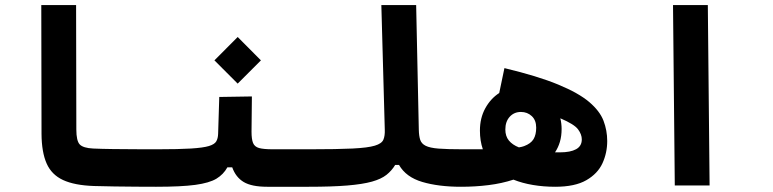

<svg xmlns="http://www.w3.org/2000/svg" viewBox="-20 -713 2970 738"><path d="M580.1 4.9Q546.9 4.9 505.1 4.6Q463.4 4.4 420.7 3.7Q377.9 2.9 341.8 2Q266.6 -0.5 222.4 -21Q178.2 -41.5 159.2 -84.7Q140.1 -127.9 139.6 -198.2L138.7 -693.4H272.5L273.4 -215.3Q273.4 -171.4 286.6 -157.7Q299.8 -144 337.9 -142.1Q370.6 -140.6 413.8 -140.1Q457 -139.6 502.2 -139.4Q547.4 -139.2 585.9 -139.2Q603 -139.2 611.6 -117.7Q620.1 -96.2 620.1 -63.5Q620.1 -38.6 610.8 -16.8Q601.6 4.9 580.1 4.9Z M580.1 4.9 585.9 -139.2Q667 -139.2 713.9 -142.1Q760.7 -145 782.7 -151.6Q804.7 -158.2 811.3 -169.7Q817.9 -181.2 818.4 -198.7L822.8 -340.3L948.2 -342.3L946.8 -206.5Q946.8 -178.2 952.6 -163.6Q958.5 -148.9 975.8 -144Q993.2 -139.2 1028.3 -139.2H1171.9Q1208.5 -139.2 1208.5 -75.7Q1208.5 -34.2 1196 -14.6Q1183.6 4.9 1166 4.9H1007.3Q947.3 4.9 916.7 -13.4Q886.2 -31.7 872.6 -69.8H854Q838.9 -42.5 811.8 -26.1Q784.7 -9.8 730.7 -2.4Q676.8 4.9 580.1 4.9ZM893.6 -391.6 804.2 -481 893.6 -570.8 982.9 -481Z M1166 4.9Q1151.9 4.9 1144.8 -12.5Q1137.7 -29.8 1137.7 -70.8Q1137.7 -110.4 1147.5 -124.8Q1157.2 -139.2 1171.9 -139.2Q1276.4 -139.2 1335.2 -142.1Q1394 -145 1420.7 -153.1Q1447.3 -161.1 1453.6 -176Q1460 -190.9 1459 -214.8L1445.8 -693.4H1579.6L1589.8 -214.4Q1590.3 -190.4 1595.2 -175.5Q1600.1 -160.6 1616.2 -152.6Q1632.3 -144.5 1666 -141.8Q1699.7 -139.2 1757.8 -139.2Q1794.4 -139.2 1794.4 -75.7Q1794.4 -34.2 1782 -14.6Q1769.5 4.9 1752 4.9Q1665.5 4.9 1603 -13.7Q1540.5 -32.2 1513.7 -79.1H1499Q1485.8 -57.1 1465.6 -41Q1445.3 -24.9 1409.7 -14.9Q1374 -4.9 1315.2 0Q1256.3 4.9 1166 4.9Z M1752 4.9Q1723.6 4.9 1723.6 -71.3Q1723.6 -100.1 1732.7 -119.6Q1741.7 -139.2 1757.8 -139.2Q1766.1 -139.2 1774.4 -139.2Q1782.7 -139.2 1791 -139.2Q1802.2 -139.2 1813.5 -139.2Q1824.7 -139.2 1835.9 -139.2Q1824.7 -171.9 1824.7 -210.9Q1824.7 -259.3 1845.2 -296.6Q1865.7 -334 1898.9 -355.5L1918.9 -451.2Q2047.4 -420.4 2125.7 -387.9Q2204.1 -355.5 2244.9 -320.8Q2285.6 -286.1 2299.8 -248.8Q2314 -211.4 2314 -170.9Q2314 -125.5 2295.7 -85.4Q2277.3 -45.4 2233.6 -20.3Q2189.9 4.9 2113.8 4.9Q2069.3 4.9 2028.6 -2Q1987.8 -8.8 1953.6 -22.5Q1908.7 -7.8 1857.9 -1.5Q1807.1 4.9 1752 4.9ZM1974.6 -146.5Q1986.8 -148.4 1994.6 -151.4Q2020.5 -161.1 2030.8 -178.2Q2041 -195.3 2041 -222.2Q2041 -251 2023.9 -266.8Q2006.8 -282.7 1982.4 -282.7Q1956.1 -282.7 1939.2 -264.2Q1922.4 -245.6 1922.4 -215.3Q1922.4 -189.5 1936 -172.9Q1949.7 -156.2 1974.6 -146.5ZM2113.3 -127.4Q2122.6 -127.4 2132.3 -127.4Q2172.4 -127.4 2194.3 -139.4Q2216.3 -151.4 2216.3 -177.2Q2216.3 -196.3 2201.9 -215.8Q2187.5 -235.4 2133.8 -258.3Q2138.7 -237.8 2138.7 -217.3Q2138.7 -189.9 2132.1 -167.7Q2125.5 -145.5 2113.3 -127.4Z M2573.7 0 2566.9 -693.4H2700.7L2707.5 0Z"/></svg>

Font: Cascadia Code PL
Style: Bold
Weight: 700
Monospace: yes
Designer: Aaron Bell
Foundry: Saja Typeworks
Version: Version 2404.023; ttfautohint (v1.8.4)